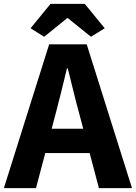

<svg xmlns="http://www.w3.org/2000/svg" viewBox="-26 -972 702 992"><path d="M-6 0 228 -743H422L656 0H485L385 -379Q369 -436 354 -498.5Q339 -561 324 -619H320Q306 -560 290.5 -498Q275 -436 260 -379L160 0ZM146 -181V-307H502V-181ZM202 -782 132 -826 235 -952H412L515 -826L444 -782L325 -878H321Z"/></svg>

Font: Noto Sans TC Thin ExtraBold
Style: Regular
Weight: 800
Version: Version 2.004-H2;hotconv 1.0.118;makeotfexe 2.5.65603